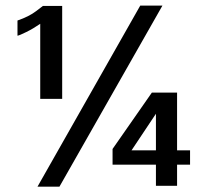

<svg xmlns="http://www.w3.org/2000/svg" viewBox="-20 -659 747 692"><path d="M618.2 -65.4V10.7H542V-65.4H385.7V-122.1L527.3 -325.2H618.2V-117.2H665V-65.4ZM194.3 13.7H115.2L485.4 -638.7H565.4ZM125 -302.7V-573.2Q99.6 -555.7 74.7 -543.5Q49.8 -531.2 43 -530.3V-585Q85 -599.6 109.9 -618.7Q134.8 -637.7 134.8 -637.7H204.1V-302.7ZM542 -249 454.1 -117.2H542Z"/></svg>

Font: Namkio Khamti
Style: Bold
Weight: 700
Designer: Debbi Hosken
Foundry: SIL International
Version: Version 3.917